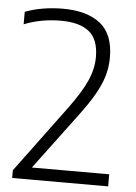

<svg xmlns="http://www.w3.org/2000/svg" viewBox="-53 -790 589 831"><g transform="rotate(5 241.0 -374.5)"><path d="M31.5 0V-33.5L245.5 -322.5Q301 -397.5 324 -450Q347 -502.5 347 -552.5Q347 -629.5 305.5 -663Q264 -696.5 183 -696.5Q97 -696.5 23 -667V-721Q55 -734 98.2 -741.5Q141.5 -749 186.5 -749Q292 -749 349.8 -703Q407.5 -657 407.5 -556.5Q407.5 -516 396.8 -477.8Q386 -439.5 361 -395.5Q336 -351.5 293.5 -295L112.5 -52.5H448.5V0Z"/></g></svg>

Font: Encode Sans Lt
Style: Regular
Weight: 300
Designer: Multiple Designers
Foundry: Impallari Type
Version: Version 3.002; ttfautohint (v1.8.3) -l 8 -r 50 -G 200 -x 14 